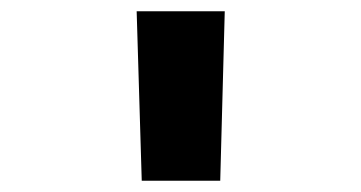

<svg xmlns="http://www.w3.org/2000/svg" viewBox="-20 -750 640 340"><path d="M231 -430 222 -730H378L370 -430Z"/></svg>

Font: JetBrains Mono NL ExtraBold
Style: Regular
Weight: 800
Designer: Philipp Nurullin, Konstantin Bulenkov
Foundry: JetBrains
Version: Version 2.304; ttfautohint (v1.8.4.7-5d5b)